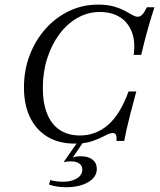

<svg xmlns="http://www.w3.org/2000/svg" viewBox="-20 -602 685 820"><path d="M298.4 11.3Q231.5 11.3 183.1 -17.7Q134.7 -46.8 108.5 -100.4Q82.3 -154 82.3 -228.2Q82.3 -302.4 106.9 -366.5Q131.5 -430.6 174.6 -479Q217.7 -527.4 275 -554.8Q332.3 -582.3 398.4 -582.3Q437.9 -582.3 465.3 -574.6Q492.7 -566.9 512.1 -556.5Q531.5 -546 544.8 -538.3Q558.1 -530.6 568.5 -530.6Q579 -530.6 587.5 -539.5Q596 -548.4 607.3 -571H639.5Q625.8 -529 611.7 -479.4Q597.6 -429.8 583.1 -367.7H550.8Q558.9 -424.2 543.1 -465.3Q527.4 -506.5 492.3 -528.6Q457.3 -550.8 405.6 -550.8Q355.6 -550.8 311.3 -525.8Q266.9 -500.8 233.9 -456.5Q200.8 -412.1 181.9 -353.2Q162.9 -294.4 162.9 -226.6Q162.9 -161.3 181.5 -115.7Q200 -70.2 235.5 -46.8Q271 -23.4 321.8 -23.4Q389.5 -23.4 441.5 -68.5Q493.5 -113.7 529 -211.3H562.1Q546.8 -154.8 536.7 -115.7Q526.6 -76.6 520.6 -49.2Q514.5 -21.8 510.5 0H477.4Q479 -18.5 475 -26.2Q471 -33.9 461.3 -33.9Q448.4 -33.9 428.2 -22.6Q408.1 -11.3 376.6 0Q345.2 11.3 298.4 11.3ZM262.1 197.6Q241.1 197.6 222.2 194.4Q203.2 191.1 189.5 186.3L194.4 166.9Q204.8 170.2 219.4 172.2Q233.9 174.2 249.2 174.2Q284.7 174.2 308.1 160.1Q331.5 146 331.5 121.8Q331.5 105.6 318.5 96.4Q305.6 87.1 282.3 87.1Q272.6 87.1 263.7 88.3Q254.8 89.5 251.6 90.3L313.7 1.6H337.9L291.1 70.2Q297.6 68.5 305.2 66.9Q312.9 65.3 324.2 65.3Q357.3 65.3 375.4 79.8Q393.5 94.4 393.5 119.4Q393.5 154 356.9 175.8Q320.2 197.6 262.1 197.6Z"/></svg>

Font: Playfair 5pt SemiExpanded Light 12pt
Style: Italic
Weight: 300
Italic angle: -15.6°
Version: Version 2.000;gftools[0.9.28]